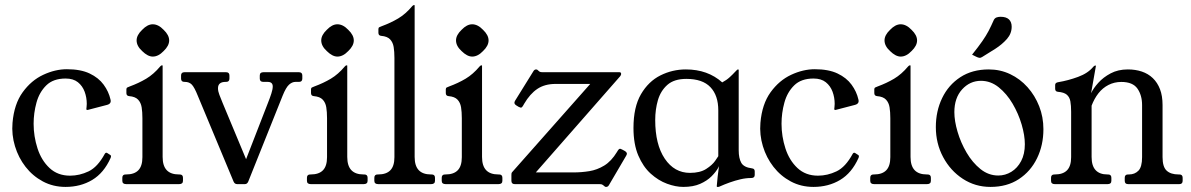

<svg xmlns="http://www.w3.org/2000/svg" viewBox="-20 -724 4684 755"><path d="M237.8 11Q188.8 11 148.6 -10.5Q108.5 -32 80.5 -68Q52.5 -104 38.9 -149Q25.2 -194 29.2 -241Q35.5 -314.8 69.1 -361.2Q102.8 -407.8 149.9 -429.8Q197 -451.8 243 -451.8Q297.2 -451.8 332.5 -435Q367.8 -418.2 387.6 -391Q407.5 -363.8 414.5 -332.8Q419 -316.2 400.8 -311.5L326.8 -292.2Q324.2 -291.2 321.9 -291.9Q319.5 -292.5 319.5 -294.8Q319.5 -297.2 320.4 -303.4Q321.2 -309.5 321.2 -315.5Q321.2 -340.5 312.9 -363.2Q304.5 -386 286.4 -400.6Q268.2 -415.2 238 -415.2Q189.2 -415.2 161.9 -388.2Q134.5 -361.2 123.4 -320.4Q112.2 -279.5 112.2 -237.5Q112.2 -187.8 127.5 -140.5Q142.8 -93.2 174.9 -63.2Q207 -33.2 255.5 -33.2Q292.8 -33.2 328.4 -50.2Q364 -67.2 392 -119Q396 -125.8 401.8 -122.2L413.8 -114.5Q418.5 -111.8 415 -103Q388.5 -43.8 342.6 -16.4Q296.8 11 237.8 11Z M686.5 -38Q699.5 -38 699.5 -25V-13Q699.5 0 684.5 0H476Q461 0 461 -13V-25Q461 -38 474 -38H476Q508 -38 524 -54.5Q540 -71 540 -106V-259Q540 -284 537 -302.2Q534 -320.5 523 -332.2Q512 -344 488 -346Q477 -347 477 -358V-373Q477 -378 480.8 -380.1Q484.5 -382.2 490 -384Q525.5 -397 554.9 -414.5Q584.2 -432 610 -462.8Q613.8 -467 616.5 -467H617.5Q619.5 -467 619.5 -465.8V-107Q619.5 -72 635.5 -55Q651.5 -38 683.5 -38ZM580.7 -628.5Q602.8 -628.5 623.5 -606.7Q645.2 -586 645.2 -565Q645.2 -544 623.5 -523.3Q602.8 -501.5 580.8 -501.5Q561 -501.5 539 -523.2Q517.2 -543.1 517.2 -565.1Q517.2 -586 539 -606.7Q559.8 -628.5 580.7 -628.5Z M1155.8 -440Q1168.8 -440 1168.8 -427V-415Q1168.8 -402 1155.8 -402H1141.8Q1128.8 -402 1116.6 -391.1Q1104.5 -380.2 1091.5 -348L956.2 -10Q952 0 943 0H912.5Q902.8 0 898.5 -10L758 -347Q744.5 -380.8 734.2 -391.4Q724 -402 707 -402H705Q692 -402 692 -415V-427Q692 -440 705 -440H869.2Q882.2 -440 882.2 -427V-415Q882.2 -402 869.2 -402H867.2Q837.2 -402 837.2 -377Q837.2 -365 842.6 -351.4Q848 -337.8 855.5 -319L963.5 -60L932.5 -59L1033.5 -319Q1041.8 -339.8 1047.1 -356.4Q1052.5 -373 1052.5 -384Q1052.5 -402 1032.5 -402H1015.5Q1001.5 -402 1001.5 -415V-427Q1001.5 -440 1015.5 -440Z M1412.5 -38Q1425.5 -38 1425.5 -25V-13Q1425.5 0 1410.5 0H1202Q1187 0 1187 -13V-25Q1187 -38 1200 -38H1202Q1234 -38 1250 -54.5Q1266 -71 1266 -106V-259Q1266 -284 1263 -302.2Q1260 -320.5 1249 -332.2Q1238 -344 1214 -346Q1203 -347 1203 -358V-373Q1203 -378 1206.8 -380.1Q1210.5 -382.2 1216 -384Q1251.5 -397 1280.9 -414.5Q1310.2 -432 1336 -462.8Q1339.8 -467 1342.5 -467H1343.5Q1345.5 -467 1345.5 -465.8V-107Q1345.5 -72 1361.5 -55Q1377.5 -38 1409.5 -38ZM1306.7 -628.5Q1328.8 -628.5 1349.5 -606.7Q1371.2 -586 1371.2 -565Q1371.2 -544 1349.5 -523.3Q1328.8 -501.5 1306.8 -501.5Q1287 -501.5 1265 -523.2Q1243.2 -543.1 1243.2 -565.1Q1243.2 -586 1265 -606.7Q1285.8 -628.5 1306.7 -628.5Z M1677.5 -38Q1690.5 -38 1690.5 -25V-13Q1690.5 0 1675.5 0H1467Q1452 0 1452 -13V-25Q1452 -38 1465 -38H1467Q1499 -38 1515 -54.5Q1531 -71 1531 -106V-496Q1531 -521 1528 -539.2Q1525 -557.5 1514 -569.2Q1503 -581 1479 -583Q1468 -584 1468 -595V-610Q1468 -615 1471.8 -617.1Q1475.5 -619.2 1481 -621Q1516.5 -634 1545.9 -651.5Q1575.2 -669 1601 -699.8Q1604.8 -704 1607.5 -704H1608.5Q1610.5 -704 1610.5 -702.8V-107Q1610.5 -72 1626.5 -55Q1642.5 -38 1674.5 -38Z M1942.5 -38Q1955.5 -38 1955.5 -25V-13Q1955.5 0 1940.5 0H1732Q1717 0 1717 -13V-25Q1717 -38 1730 -38H1732Q1764 -38 1780 -54.5Q1796 -71 1796 -106V-259Q1796 -284 1793 -302.2Q1790 -320.5 1779 -332.2Q1768 -344 1744 -346Q1733 -347 1733 -358V-373Q1733 -378 1736.8 -380.1Q1740.5 -382.2 1746 -384Q1781.5 -397 1810.9 -414.5Q1840.2 -432 1866 -462.8Q1869.8 -467 1872.5 -467H1873.5Q1875.5 -467 1875.5 -465.8V-107Q1875.5 -72 1891.5 -55Q1907.5 -38 1939.5 -38ZM1836.7 -628.5Q1858.8 -628.5 1879.5 -606.7Q1901.2 -586 1901.2 -565Q1901.2 -544 1879.5 -523.3Q1858.8 -501.5 1836.8 -501.5Q1817 -501.5 1795 -523.2Q1773.2 -543.1 1773.2 -565.1Q1773.2 -586 1795 -606.7Q1815.8 -628.5 1836.7 -628.5Z M2437.5 -130Q2449.5 -123 2442.5 -112L2374.5 4Q2370.5 11 2363.5 11Q2360.5 11 2359 10Q2357.5 9 2351.5 4Q2347.5 1 2344 0.5Q2340.5 0 2335.5 0H2004.1Q1991 0 1991 -13V-36Q1991 -44 1993 -46L2301 -394H2165Q2122.2 -394 2093.1 -374.5Q2064 -355 2041.2 -316L2037.2 -309Q2033.2 -302 2030.1 -301Q2027 -300 2019.2 -304L2009.5 -310Q1998.5 -317 2005.5 -328L2077.5 -444Q2081.5 -451 2088.5 -451Q2090.5 -451 2092.5 -450Q2094.5 -449 2099.5 -444Q2102.5 -441 2107 -440.5Q2111.5 -440 2115.5 -440H2416.4Q2422.5 -440 2422.5 -433Q2422.5 -429 2418.5 -424L2087 -46H2235.8Q2266.8 -46 2297.5 -51Q2328.2 -56 2356.1 -73Q2384 -90 2406 -126.2L2409 -131.2Q2415 -141 2420.5 -138.6Q2426 -136.2 2428 -135.2Z M2804.5 -290Q2804.5 -348.8 2773.6 -381.2Q2742.8 -413.8 2678.8 -413.8Q2630.8 -413.8 2604.2 -390.2Q2577.8 -366.8 2567.1 -330.1Q2556.5 -293.5 2556.5 -252Q2556.5 -155.8 2594.1 -100Q2631.8 -44.2 2693.2 -44.2Q2732.8 -44.2 2756.8 -59.6Q2780.8 -75 2792.1 -91.4Q2803.5 -107.8 2804.5 -109.8ZM2884.8 -133Q2884.8 -102 2894.8 -84Q2904.8 -66 2936.8 -62Q2947.8 -61 2947.8 -50V-36Q2947.8 -24 2933.8 -24Q2913.2 -24 2891.9 -19Q2870.5 -14 2849.5 -6.5Q2828.5 1 2808.5 10Q2807.5 11 2802.5 11H2800.5Q2798.5 11 2798.5 8Q2798.5 2 2802 -29Q2805.5 -60 2810.5 -90H2815.5Q2813.5 -81 2804.4 -64.5Q2795.2 -48 2777.8 -30.5Q2760.2 -13 2733.1 -1Q2706 11 2667 11Q2637 11 2603 -1.5Q2569 -14 2539 -41Q2509 -68 2490 -112.5Q2471 -157 2471 -221Q2471 -303 2500.5 -353.5Q2530 -404 2577 -427.5Q2624 -451 2677 -451Q2763 -451 2820 -400Q2836.8 -408.8 2849.6 -420.6Q2862.5 -432.5 2870.9 -441.8Q2879.2 -451 2881.8 -451Q2884.8 -451 2884.8 -449Z M3178.8 11Q3129.8 11 3089.6 -10.5Q3049.5 -32 3021.5 -68Q2993.5 -104 2979.9 -149Q2966.2 -194 2970.2 -241Q2976.5 -314.8 3010.1 -361.2Q3043.8 -407.8 3090.9 -429.8Q3138 -451.8 3184 -451.8Q3238.2 -451.8 3273.5 -435Q3308.8 -418.2 3328.6 -391Q3348.5 -363.8 3355.5 -332.8Q3360 -316.2 3341.8 -311.5L3267.8 -292.2Q3265.2 -291.2 3262.9 -291.9Q3260.5 -292.5 3260.5 -294.8Q3260.5 -297.2 3261.4 -303.4Q3262.2 -309.5 3262.2 -315.5Q3262.2 -340.5 3253.9 -363.2Q3245.5 -386 3227.4 -400.6Q3209.2 -415.2 3179 -415.2Q3130.2 -415.2 3102.9 -388.2Q3075.5 -361.2 3064.4 -320.4Q3053.2 -279.5 3053.2 -237.5Q3053.2 -187.8 3068.5 -140.5Q3083.8 -93.2 3115.9 -63.2Q3148 -33.2 3196.5 -33.2Q3233.8 -33.2 3269.4 -50.2Q3305 -67.2 3333 -119Q3337 -125.8 3342.8 -122.2L3354.8 -114.5Q3359.5 -111.8 3356 -103Q3329.5 -43.8 3283.6 -16.4Q3237.8 11 3178.8 11Z M3627.5 -38Q3640.5 -38 3640.5 -25V-13Q3640.5 0 3625.5 0H3417Q3402 0 3402 -13V-25Q3402 -38 3415 -38H3417Q3449 -38 3465 -54.5Q3481 -71 3481 -106V-259Q3481 -284 3478 -302.2Q3475 -320.5 3464 -332.2Q3453 -344 3429 -346Q3418 -347 3418 -358V-373Q3418 -378 3421.8 -380.1Q3425.5 -382.2 3431 -384Q3466.5 -397 3495.9 -414.5Q3525.2 -432 3551 -462.8Q3554.8 -467 3557.5 -467H3558.5Q3560.5 -467 3560.5 -465.8V-107Q3560.5 -72 3576.5 -55Q3592.5 -38 3624.5 -38ZM3521.7 -628.5Q3543.8 -628.5 3564.5 -606.7Q3586.2 -586 3586.2 -565Q3586.2 -544 3564.5 -523.3Q3543.8 -501.5 3521.8 -501.5Q3502 -501.5 3480 -523.2Q3458.2 -543.1 3458.2 -565.1Q3458.2 -586 3480 -606.7Q3500.8 -628.5 3521.7 -628.5Z M3874.8 11Q3814.8 11 3766 -20.9Q3717.2 -52.8 3688.6 -106.4Q3660 -160 3660 -224.2Q3660 -287 3684.8 -338.4Q3709.5 -389.8 3756.2 -420.4Q3803 -451 3868.2 -451Q3913.2 -451 3952.2 -432.5Q3991.2 -414 4020.5 -381.2Q4049.8 -348.5 4066.4 -306.1Q4083 -263.8 4083 -216Q4083 -153.2 4058 -101.8Q4033 -50.2 3986.4 -19.6Q3939.8 11 3874.8 11ZM3905.5 -33.8Q3933 -33.8 3956.9 -48.4Q3980.8 -63 3995.4 -90.6Q4010 -118.2 4010 -157Q4010 -191.5 3997.4 -234.4Q3984.8 -277.2 3961.9 -316.2Q3939 -355.2 3907.2 -380.8Q3875.5 -406.2 3837.5 -406.2Q3794 -406.2 3763.4 -372.6Q3732.8 -339 3732.8 -283Q3732.8 -248.5 3745.4 -205.8Q3758 -163 3780.9 -123.9Q3803.8 -84.8 3835.5 -59.2Q3867.2 -33.8 3905.5 -33.8ZM3802.5 -509Q3828.2 -541.2 3842.9 -562.4Q3857.5 -583.5 3867.4 -602.2Q3877.2 -621 3888.2 -646Q3892.2 -653.2 3899.2 -655.6Q3906.2 -658 3914.5 -658Q3936.5 -658 3947.4 -647.8Q3958.2 -637.5 3958.2 -619Q3958.2 -592 3939.4 -570.6Q3920.5 -549.2 3893.5 -531.9Q3866.5 -514.5 3841.5 -499.5Q3839 -498.5 3836.2 -497.2Q3833.5 -496 3831 -496.8Q3827 -496.8 3818.2 -501.2Z M4127.5 0Q4113 0 4113 -13V-25Q4113 -38 4126 -38H4128Q4160 -38 4176 -54.5Q4192 -71 4192 -106V-284.5Q4192 -309.2 4189 -325.6Q4186 -342 4175.1 -351.5Q4164.2 -361 4140 -363Q4129.2 -364 4129.2 -375V-390Q4129.2 -399.2 4142 -401Q4179.8 -407.2 4219.1 -421.6Q4258.5 -436 4279.5 -461.8Q4283.8 -466.2 4286.5 -466.2H4287.5Q4289.5 -466.2 4289.5 -465L4270.5 -357.5Q4279.5 -376.8 4298.9 -398.4Q4318.2 -420 4347.4 -435.5Q4376.5 -451 4415 -451Q4445 -451 4470 -442.6Q4495 -434.2 4513.2 -416.8Q4531.5 -399.2 4541.5 -373.1Q4551.5 -347 4551.5 -311V-106Q4551.5 -67.5 4567.8 -52.8Q4584 -38 4614.2 -38H4617.5Q4630.5 -38 4630.5 -25V-13Q4630.5 0 4617.5 0H4415.8Q4402.8 0 4402.8 -13V-25Q4402.8 -38 4415.8 -38H4419.5Q4442.2 -38 4456.6 -52.8Q4471 -67.5 4471 -106V-311Q4471 -349.2 4452.8 -375.5Q4434.5 -401.8 4389.2 -401.8Q4362 -401.8 4338.9 -390Q4315.8 -378.2 4299.2 -357Q4282.8 -335.8 4272.5 -308.5V-106.8Q4272.5 -71.8 4288.4 -54.9Q4304.2 -38 4334.5 -38H4337.2Q4350.2 -38 4350.2 -25V-13Q4350.2 0 4335.8 0Z"/></svg>

Font: Young Serif Light
Style: Regular
Weight: 300
Designer: Bastien Sozeau
Foundry: NBR — Bastien Sozeau
Version: Version 5.001